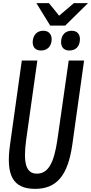

<svg xmlns="http://www.w3.org/2000/svg" viewBox="-20 -1164 581 1224"><path d="M396 -1001 541 -1144H451L357 -1064L292 -1144H212L300 -1001ZM241 -842C284 -842 305 -870 309 -905C312 -939 296 -968 256 -968C214 -968 193 -939 189 -905C185 -870 201 -842 241 -842ZM422 -842C465 -842 486 -870 489 -905C493 -939 477 -968 437 -968C394 -968 373 -939 370 -905C366 -870 382 -842 422 -842ZM346 -274C324 -122 286 -57 215 -57C147 -57 126 -122 147 -274L218 -778H119L44 -242C16 -45 63 40 204 40C341 40 413 -45 441 -242L516 -778H418Z"/></svg>

Font: Smiley Sans Oblique
Style: Regular
Weight: 400
Italic angle: -8°
Designer: oooooohmygosh, Nagisa Chen, Janine Sui, Heda Shi, Jian Li
Foundry: atelierAnchor
Version: Version 2.0.1